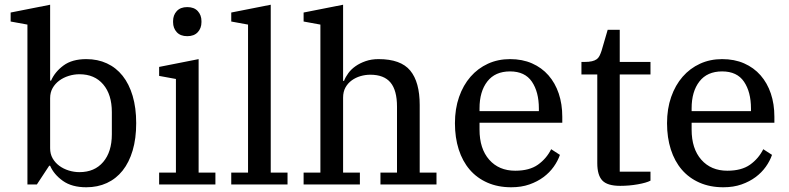

<svg xmlns="http://www.w3.org/2000/svg" viewBox="-20 -780 3337 812"><path d="M345 12Q284 12 246 -15Q208 -42 192 -79H188L136 0H96V-676L25 -689V-727L192 -760V-439H196Q212 -476 248.5 -503Q285 -530 345 -530Q393 -530 432 -512Q471 -494 498.5 -459.5Q526 -425 541 -374.5Q556 -324 556 -259Q556 -194 541 -143.5Q526 -93 498.5 -58.5Q471 -24 432 -6Q393 12 345 12ZM316 -52Q380 -52 416.5 -95Q453 -138 453 -212V-306Q453 -380 416.5 -423Q380 -466 316 -466Q293 -466 270.5 -459Q248 -452 230.5 -439Q213 -426 202.5 -407.5Q192 -389 192 -365V-153Q192 -129 202.5 -110.5Q213 -92 230.5 -79Q248 -66 270.5 -59Q293 -52 316 -52Z M772 -627Q743 -627 727.5 -644Q712 -661 712 -686V-691Q712 -716 727.5 -733Q743 -750 772 -750Q801 -750 816.5 -733Q832 -716 832 -691V-686Q832 -661 816.5 -644Q801 -627 772 -627ZM653 -50H724V-446L653 -459V-497L820 -530V-50H891V0H653Z M958 -50H1029V-676L958 -689V-727L1125 -760V-50H1196V0H958Z M1264 -50H1335V-676L1264 -689V-727L1431 -760V-438H1435Q1441 -454 1453 -470.5Q1465 -487 1483.5 -500Q1502 -513 1526.5 -521.5Q1551 -530 1581 -530Q1675 -530 1715 -481.5Q1755 -433 1755 -336V-50H1826V0H1589V-50H1659V-329Q1659 -398 1631.5 -431Q1604 -464 1546 -464Q1525 -464 1504.5 -458Q1484 -452 1467.5 -440Q1451 -428 1441 -410Q1431 -392 1431 -367V-50H1502V0H1264Z M2142 12Q2086 12 2041.5 -7.5Q1997 -27 1966.5 -62.5Q1936 -98 1920 -148Q1904 -198 1904 -259Q1904 -320 1921.5 -370Q1939 -420 1970 -455.5Q2001 -491 2043.5 -510.5Q2086 -530 2137 -530Q2189 -530 2230 -512Q2271 -494 2299.5 -461.5Q2328 -429 2343 -384.5Q2358 -340 2358 -286V-261H2008V-232Q2008 -151 2049 -104.5Q2090 -58 2159 -58Q2219 -58 2255 -83.5Q2291 -109 2311 -149L2348 -125Q2339 -99 2321.5 -74.5Q2304 -50 2278.5 -31Q2253 -12 2219 0Q2185 12 2142 12ZM2008 -310H2259V-321Q2259 -391 2229.5 -434.5Q2200 -478 2137 -478Q2074 -478 2041 -435.5Q2008 -393 2008 -322Z M2603 6Q2549 6 2527.5 -16.5Q2506 -39 2506 -90V-465H2439V-518H2451Q2471 -518 2483.5 -521Q2496 -524 2503.5 -529.5Q2511 -535 2515.5 -544Q2520 -553 2524 -565L2550 -654H2601V-518H2731V-465H2601V-54H2731V-16Q2714 -7 2677.5 -0.5Q2641 6 2603 6Z M3039 12Q2983 12 2938.5 -7.5Q2894 -27 2863.5 -62.5Q2833 -98 2817 -148Q2801 -198 2801 -259Q2801 -320 2818.5 -370Q2836 -420 2867 -455.5Q2898 -491 2940.5 -510.5Q2983 -530 3034 -530Q3086 -530 3127 -512Q3168 -494 3196.5 -461.5Q3225 -429 3240 -384.5Q3255 -340 3255 -286V-261H2905V-232Q2905 -151 2946 -104.5Q2987 -58 3056 -58Q3116 -58 3152 -83.5Q3188 -109 3208 -149L3245 -125Q3236 -99 3218.5 -74.5Q3201 -50 3175.5 -31Q3150 -12 3116 0Q3082 12 3039 12ZM2905 -310H3156V-321Q3156 -391 3126.5 -434.5Q3097 -478 3034 -478Q2971 -478 2938 -435.5Q2905 -393 2905 -322Z"/></svg>

Font: IBM Plex Serif Text
Style: Regular
Weight: 450
Designer: Mike Abbink, Paul van der Laan, Pieter van Rosmalen
Foundry: Bold Monday
Version: Version 3.001